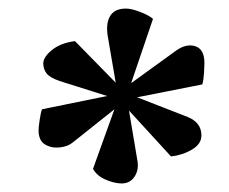

<svg xmlns="http://www.w3.org/2000/svg" viewBox="-20 -824 534 448"><path d="M250 -631 231 -742Q227 -771 237.5 -787.5Q248 -804 274 -804Q287 -804 307.5 -796Q328 -788 337 -780L286 -630L391 -706Q415 -723 436 -716Q457 -709 457 -677Q457 -669 456 -653Q455 -637 452 -627L300 -597L418 -551Q450 -538 450 -508Q450 -488 428 -475Q406 -462 379 -459L281 -566L301 -447Q304 -426 293 -410.5Q282 -395 261 -396Q244 -397 225 -405.5Q206 -414 197 -430L247 -569L149 -491Q138 -482 119 -480Q100 -478 85 -487Q70 -496 70 -520Q70 -527 72.5 -544Q75 -561 78 -569L230 -600L119 -635Q96 -643 88.5 -653Q81 -663 81 -676Q81 -691 101.5 -707.5Q122 -724 155 -728Z"/></svg>

Font: Literata 36pt ExtraBold
Style: Italic
Weight: 800
Italic angle: -2°
Designer: Latin by Veronika Burian and Jose Scaglione. Greek by Irene Vlachou. Cyrillic by Vera Evstafieva
Foundry: TypeTogether
Version: Version 3.002